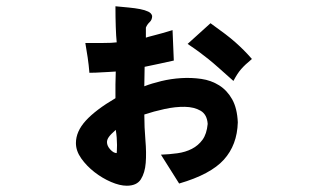

<svg xmlns="http://www.w3.org/2000/svg" viewBox="-20 -472 1040 612"><path d="M534 -279Q512 -274 488.5 -269Q465 -264 441 -259Q441 -248 440.5 -229Q440 -210 440 -199V-197Q463 -206 494 -213.5Q525 -221 557.5 -223Q590 -225 621.5 -220.5Q653 -216 678.5 -200Q704 -184 720 -155.5Q736 -127 738 -82Q736 -10 693.5 37Q651 84 551 113L493 21Q520 20 545.5 16.5Q571 13 591.5 2.5Q612 -8 625.5 -26.5Q639 -45 642 -77Q640 -107 619.5 -119Q599 -131 569 -131.5Q539 -132 504.5 -124.5Q470 -117 440 -107Q440 -66 443.5 -25.5Q447 15 444.5 47Q442 79 429 99.5Q416 120 384 120Q362 120 334 108Q306 96 281 76.5Q256 57 239 33Q222 9 222 -16Q222 -53 253.5 -87.5Q285 -122 348 -159Q348 -186 348 -202.5Q348 -219 349 -244Q335 -243 324.5 -242.5Q314 -242 305 -241.5Q296 -241 286.5 -240.5Q277 -240 265 -240Q263 -265 259.5 -288.5Q256 -312 252 -335Q278 -335 308 -335Q338 -335 352 -337Q350 -356 349 -386.5Q348 -417 348 -452Q370 -450 390.5 -448Q411 -446 426.5 -443Q442 -440 452.5 -435Q463 -430 465 -421Q465 -409 457 -401.5Q449 -394 445 -384V-352Q450 -354 472 -359.5Q494 -365 530 -376ZM349 -58Q333 -44 327 -35.5Q321 -27 321 -19Q321 -7 331.5 4.5Q342 16 352 16Q352 15 352.5 8Q353 1 353 -10Q353 -21 352 -33.5Q351 -46 349 -58ZM578 -332 651 -398Q679 -378 698 -363.5Q717 -349 731 -336.5Q745 -324 757 -312Q769 -300 783 -284Q771 -274 763 -266.5Q755 -259 748.5 -251.5Q742 -244 736.5 -235.5Q731 -227 724 -214Q697 -238 678.5 -254.5Q660 -271 644.5 -283.5Q629 -296 614 -307Q599 -318 578 -332Z"/></svg>

Font: D2Coding ligature
Style: Bold
Weight: 700
Monospace: yes
Designer: Yong-Rak Park; Jeong-Hwan Yoon; Sang-Min Lee;
Foundry: NHN Corporation
Version: Version 1.3.2; Build 20180524